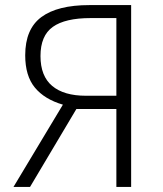

<svg xmlns="http://www.w3.org/2000/svg" viewBox="-20 -734 640 754"><path d="M437 0V-306H280L98 0H33L227 -323Q155 -344 117 -390Q79 -436 79 -517Q79 -620 142.5 -667Q206 -714 331 -714H495V0ZM437 -663H336Q236 -663 187.5 -628.5Q139 -594 139 -514Q139 -435 185 -396.5Q231 -358 317 -358H437Z"/></svg>

Font: Noto Sans Mono UI Light
Style: Regular
Weight: 300
Monospace: yes
Designer: Monotype Design team
Foundry: Monotype Imaging Inc.
Version: Version 1.000